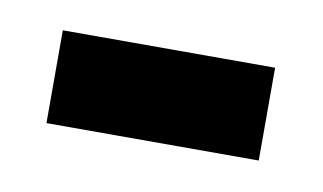

<svg xmlns="http://www.w3.org/2000/svg" viewBox="-28 -347 274 163"><g transform="rotate(10 108.5 -266.0)"><path d="M17 -226V-306H200V-226Z"/></g></svg>

Font: Bricolage Grotesque Condensed
Style: Regular
Weight: 400
Width: 3
Designer: Mathieu Triay
Foundry: Atelier Triay
Version: Version 1.000;gftools[0.9.30]